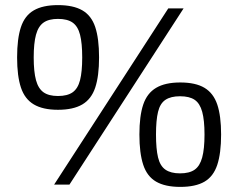

<svg xmlns="http://www.w3.org/2000/svg" viewBox="-20 -723 934 752"><path d="M207 -703Q267 -703 302.5 -682.5Q338 -662 353 -617Q368 -572 368 -498Q368 -425 353 -380Q338 -335 302.5 -314Q267 -293 207 -293Q148 -293 112.5 -314Q77 -335 62 -380Q47 -425 47 -498Q47 -572 62 -617Q77 -662 112.5 -682.5Q148 -703 207 -703ZM207 -649Q171 -649 150.5 -634.5Q130 -620 121 -587Q112 -554 112 -498Q112 -442 121 -409Q130 -376 150.5 -361.5Q171 -347 207 -347Q244 -347 264.5 -361.5Q285 -376 293.5 -409Q302 -442 302 -498Q302 -554 293.5 -587Q285 -620 264.5 -634.5Q244 -649 207 -649ZM699 -690 252 0H192L639 -690ZM686 -400Q746 -400 781 -379Q816 -358 831 -313.5Q846 -269 846 -196Q846 -123 831 -77.5Q816 -32 781 -11.5Q746 9 686 9Q627 9 591.5 -11.5Q556 -32 541 -77.5Q526 -123 526 -196Q526 -269 541 -313.5Q556 -358 591.5 -379Q627 -400 686 -400ZM685 -346Q649 -346 628 -332Q607 -318 599 -285Q591 -252 591 -196Q591 -140 599 -106.5Q607 -73 628 -58.5Q649 -44 685 -44Q722 -44 742.5 -58.5Q763 -73 772 -106.5Q781 -140 781 -196Q781 -252 772 -285Q763 -318 742.5 -332Q722 -346 685 -346Z"/></svg>

Font: Exo 2
Style: Regular
Weight: 400
Designer: Natanael Gama
Foundry: Natanael Gama
Version: Version 2.010